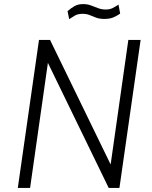

<svg xmlns="http://www.w3.org/2000/svg" viewBox="-20 -918 745 938"><path d="M67 0 170.5 -723H224.5L520.5 -114.5L607 -723H667L563.5 0H511L214 -611L127 0ZM318 -824.5 310 -863.5Q327 -878.5 344.2 -888.2Q361.5 -898 386 -898Q407 -898 424.5 -891.5Q442 -885 459.2 -878.2Q476.5 -871.5 497 -871.5Q516 -871.5 530 -878.5Q544 -885.5 559 -895.5L567 -851.5Q555 -843 536.5 -834.2Q518 -825.5 489.5 -825.5Q466 -825.5 449.5 -831.8Q433 -838 418.2 -844.2Q403.5 -850.5 383.5 -850.5Q360.5 -850.5 346 -842Q331.5 -833.5 318 -824.5Z"/></svg>

Font: Public Sans ExtraLight
Style: Italic
Weight: 200
Italic angle: -8°
Designer: The Public Sans project authors (U.S. Web Design System). Libre Franklin designed by Pablo Impallari and Rodrigo Fuenzal
Version: Version 1.007; ttfautohint (v1.8.1) -l 8 -r 50 -G 200 -x 14 